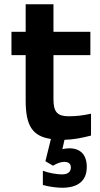

<svg xmlns="http://www.w3.org/2000/svg" viewBox="-20 -650 469 905"><path d="M303 -102C250 -102 232 -123 232 -182V-390H406V-500H232V-630H101V-500H34V-390H101V-176C101 -57 133 -8 220 5L194 110L230 131C250 119 267 113 283 113C303 113 314 122 314 139C314 160 300 172 272 172C249 172 212 166 182 155V222C213 231 252 235 273 235C348 235 389 202 389 137C389 79 359 49 306 49C294 49 284 51 274 53L284 9C326 8 367 0 409 -11V-114C367 -105 338 -102 303 -102Z"/></svg>

Font: LT Wave Alt Bold
Style: Regular
Weight: 700
Designer: Daniel Lyons
Version: Version 2.5 (Glyphs App)